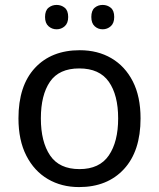

<svg xmlns="http://www.w3.org/2000/svg" viewBox="-20 -750 645 780"><path d="M551 -269Q551 -136 483.5 -63Q416 10 301 10Q230 10 174.5 -22.5Q119 -55 87 -117.5Q55 -180 55 -269Q55 -402 122 -474Q189 -546 304 -546Q377 -546 432.5 -513.5Q488 -481 519.5 -419.5Q551 -358 551 -269ZM146 -269Q146 -174 183.5 -118.5Q221 -63 303 -63Q384 -63 422 -118.5Q460 -174 460 -269Q460 -364 422 -418Q384 -472 302 -472Q220 -472 183 -418Q146 -364 146 -269ZM163 -681Q163 -707 177 -718.5Q191 -730 210 -730Q229 -730 243 -718.5Q257 -707 257 -681Q257 -656 243 -643.5Q229 -631 210 -631Q191 -631 177 -643.5Q163 -656 163 -681ZM351 -681Q351 -707 364.5 -718.5Q378 -730 397 -730Q416 -730 430 -718.5Q444 -707 444 -681Q444 -656 430 -643.5Q416 -631 397 -631Q378 -631 364.5 -643.5Q351 -656 351 -681Z"/></svg>

Font: Noto Sans Old Hungarian
Style: Regular
Weight: 400
Designer: Monotype Design Team
Foundry: Monotype Imaging Inc.
Version: Version 2.005; ttfautohint (v1.8.4.7-5d5b)